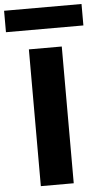

<svg xmlns="http://www.w3.org/2000/svg" viewBox="-101 -997 544 1035"><g transform="rotate(-5 171.5 -479.5)"><path d="M77 -740H255V0H77ZM-38 -959H381V-843H-38Z"/></g></svg>

Font: Encode Sans Wide
Style: Bold
Weight: 700
Designer: Pablo Impallari, Andres Torresi
Foundry: Pablo Impallari, Andres Torresi
Version: Version 1.000; ttfautohint (v1.00) -l 8 -r 50 -G 200 -x 14 -